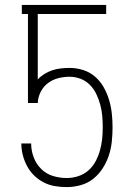

<svg xmlns="http://www.w3.org/2000/svg" viewBox="-20 -755 540 783"><path d="M252 8Q228 8 204 4Q180 0 158.5 -11Q137 -22 119.5 -39Q102 -56 90.5 -77.5Q79 -99 73 -122.5Q67 -146 67 -170H107Q107 -142 117 -114.5Q127 -87 147.5 -66.5Q168 -46 195.5 -37.5Q223 -29 252 -29Q276 -29 299 -36.5Q322 -44 340 -59.5Q358 -75 369.5 -96.5Q381 -118 387.5 -141Q394 -164 396.5 -187.5Q399 -211 399 -235V-236Q399 -259 397 -282Q395 -305 389 -327.5Q383 -350 373 -371Q363 -392 347 -408.5Q331 -425 309 -433.5Q287 -442 264 -442Q240 -442 217 -436Q194 -430 175.5 -416Q157 -402 146 -380.5Q135 -359 134 -335H94V-698H69V-735H413V-698H134V-431Q146 -444 161.5 -453.5Q177 -463 193.5 -468.5Q210 -474 228 -476Q246 -478 264 -478Q292 -478 319 -469.5Q346 -461 367.5 -442.5Q389 -424 403 -399Q417 -374 425 -347Q433 -320 436 -292Q439 -264 439 -236Q439 -207 436 -178Q433 -149 424 -121.5Q415 -94 399 -69Q383 -44 360.5 -26Q338 -8 309.5 0Q281 8 252 8Z"/></svg>

Font: Iosevka Term Curly Extralight
Style: Regular
Weight: 200
Designer: Belleve Invis
Foundry: Belleve Invis
Version: Version 32.3.0